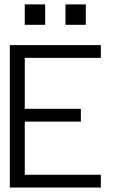

<svg xmlns="http://www.w3.org/2000/svg" viewBox="-20 -839 586 859"><path d="M431.2 0H23.9V-637.2H431.2V-580.1H90.8V-352.1H341.8V-294.9H90.8V-57.1H431.2ZM363.8 -728H272.9V-819.3H363.8ZM182.1 -728H90.8V-819.3H182.1Z"/></svg>

Font: Anonymous Pro
Style: Regular
Weight: 400
Monospace: yes
Designer: Mark Simonson
Version: Version 1.003